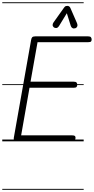

<svg xmlns="http://www.w3.org/2000/svg" viewBox="-25 -1250 830 1698"><path d="M123.5 0Q106.5 0 100.5 -8Q94.5 -16 97 -31L250 -895.5Q252.5 -912 259.5 -920.2Q266.5 -928.5 287 -928.5H754.5Q773.5 -928.5 779.5 -920.2Q785.5 -912 785.5 -900.5Q785.5 -888.5 779.8 -882.8Q774 -877 754.5 -877H307L245 -527.5H627Q646 -527.5 652 -520Q658 -512.5 658 -500Q658 -488.5 652 -481.2Q646 -474 627 -474H236L162 -53H611.5Q631 -53 637 -47.8Q643 -42.5 643 -31.5Q643 -19.5 636.5 -9.8Q630 0 611.5 0ZM123.5 0Q106.5 0 100.5 -8Q94.5 -16 97 -31L250 -895.5Q252.5 -912 259.5 -920.2Q266.5 -928.5 287 -928.5H754.5Q773.5 -928.5 779.5 -920.2Q785.5 -912 785.5 -900.5Q785.5 -888.5 779.8 -882.8Q774 -877 754.5 -877H307L245 -527.5H627Q646 -527.5 652 -520Q658 -512.5 658 -500Q658 -488.5 652 -481.2Q646 -474 627 -474H236L162 -53H611.5Q631 -53 637 -47.8Q643 -42.5 643 -31.5Q643 -19.5 636.5 -9.8Q630 0 611.5 0ZM641.5 -1000.5Q627.5 -995.5 616.2 -1001.5Q605 -1007.5 601 -1021L566 -1133L498.5 -1022.5Q486.5 -1003 472.8 -1002.2Q459 -1001.5 450.5 -1008.5Q440 -1018 440.5 -1029.8Q441 -1041.5 448.5 -1052L541.5 -1182.5Q550 -1195 558.2 -1196.5Q566.5 -1198 574 -1198Q578.5 -1198 586 -1193.5Q593.5 -1189 597 -1180.5L653.5 -1051Q663.5 -1029 658.2 -1016.5Q653 -1004 641.5 -1000.5ZM-5 420.5H715V428.5H-5ZM-5 -16H715V0H-5ZM-5 -505.5H715V-497.5H-5ZM-5 -1230H715V-1222H-5Z"/></svg>

Font: Edu VIC WA NT Pre Guide
Style: Regular
Weight: 400
Designer: Tina and Corey Anderson, Eben Sorkin, Mirko Velimirovic
Foundry: Google for Education
Version: Version 1.000